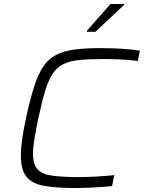

<svg xmlns="http://www.w3.org/2000/svg" viewBox="-20 -938 724 966"><path d="M360 8Q262 8 201.5 -3Q141 -14 113 -49Q85 -84 85 -155Q85 -192 91.5 -238.5Q98 -285 111 -344Q131 -438 151.5 -501.5Q172 -565 198 -603.5Q224 -642 262.5 -662Q301 -682 356 -689Q411 -696 491 -696Q523 -696 558.5 -694.5Q594 -693 627.5 -690Q661 -687 684 -683L673 -631Q647 -635 618 -637Q589 -639 561 -640Q533 -641 508 -641Q434 -641 383.5 -636.5Q333 -632 300 -616Q267 -600 245.5 -568Q224 -536 207.5 -481.5Q191 -427 173 -344Q161 -285 153.5 -241Q146 -197 146 -164Q146 -111 169 -86Q192 -61 243.5 -54Q295 -47 381 -47Q421 -47 469.5 -50Q518 -53 555 -57L544 -2Q519 1 488 3Q457 5 423.5 6.5Q390 8 360 8ZM417 -778V-783L536 -918H604V-913L460 -778Z"/></svg>

Font: Saira Expanded Light
Style: Italic
Weight: 300
Width: 7
Italic angle: -12°
Designer: Hector Gatti with collaboration of the Omnibus-Type team
Foundry: Omnibus-Type
Version: Version 1.101